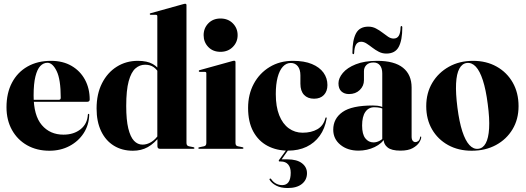

<svg xmlns="http://www.w3.org/2000/svg" viewBox="-20 -768 2714 991"><path d="M443 -254Q443 -249 439.8 -245.8Q436.5 -242.5 429.5 -242.5H118.5V-253H284.5Q293.5 -253 293.5 -263.5Q293.5 -358 272.5 -401Q251.5 -444 225 -444Q204 -444 188 -427.2Q172 -410.5 162.8 -373.2Q153.5 -336 153.5 -275Q153.5 -172 195.8 -122.5Q238 -73 307.5 -73Q361 -73 396 -101Q431 -129 433.5 -176.5Q434 -179 435 -179.8Q436 -180.5 436.5 -180.5Q438 -180.5 439.2 -179.5Q440.5 -178.5 440.5 -175.5Q439 -122.5 411.8 -80.5Q384.5 -38.5 338.5 -14.2Q292.5 10 235 10Q170 10 120 -18.2Q70 -46.5 41.8 -97.2Q13.5 -148 13.5 -214.5Q13.5 -287.5 41.8 -341.2Q70 -395 121.8 -424.5Q173.5 -454 243 -454Q304.5 -454 349.2 -428Q394 -402 418.5 -356.8Q443 -311.5 443 -254Z M792.5 -54 792 -56.5V-684Q792 -687.5 790.2 -689.5Q788.5 -691.5 784.5 -691.5H758.5Q755.5 -691.5 754.2 -692.8Q753 -694 753 -695.5Q753 -697.5 754.5 -698.5Q756 -699.5 758 -700L923.5 -746Q929 -747.5 931.2 -748Q933.5 -748.5 936 -748.5Q939.5 -748.5 941 -746.5Q942.5 -744.5 942.5 -742V-30.5Q942.5 -23 945.5 -18.8Q948.5 -14.5 955 -13L978 -8.5Q981 -8 982.2 -6.8Q983.5 -5.5 983.5 -4Q983.5 -2 982.2 -1Q981 0 978.5 0H805.5Q799 0 795.8 -3.5Q792.5 -7 792.5 -13.5ZM478.5 -208Q478.5 -283 506.5 -338.2Q534.5 -393.5 582.8 -423.8Q631 -454 691.5 -454Q739.5 -454 768.5 -437.5Q797.5 -421 815.5 -388.5L804 -383Q792.5 -407.5 774 -420.8Q755.5 -434 729 -434Q701 -434 679 -414.8Q657 -395.5 644.2 -349Q631.5 -302.5 631.5 -221Q631.5 -149 642.2 -105Q653 -61 671.8 -41.2Q690.5 -21.5 716 -21.5Q738.5 -21.5 760.5 -34.8Q782.5 -48 802 -77L809 -69Q776.5 -27.5 743 -8.8Q709.5 10 666 10Q610 10 567.8 -16Q525.5 -42 502 -91Q478.5 -140 478.5 -208Z M1195.5 -447.5V-30.5Q1195.5 -23 1198.2 -18.8Q1201 -14.5 1207.5 -13L1230.5 -8.5Q1234 -8 1235.2 -6.8Q1236.5 -5.5 1236.5 -4Q1236.5 -2 1235.2 -1Q1234 0 1231.5 0H1008.5Q1006.5 0 1005 -1Q1003.5 -2 1003.5 -4Q1003.5 -5.5 1004.8 -6.5Q1006 -7.5 1009 -8L1033 -13Q1039.5 -14.5 1042.2 -18.8Q1045 -23 1045 -30.5V-389.5Q1045 -393.5 1043.2 -395.2Q1041.5 -397 1037 -397H1011Q1008 -397.5 1007 -398.5Q1006 -399.5 1006 -401.5Q1006 -403.5 1007.2 -404.5Q1008.5 -405.5 1010.5 -406L1176.5 -452Q1182 -453.5 1184 -454Q1186 -454.5 1189 -454.5Q1192 -454.5 1193.8 -452.5Q1195.5 -450.5 1195.5 -447.5ZM1118 -500.5Q1079 -500.5 1055 -525.5Q1031 -550.5 1031 -586.5Q1031 -622.5 1055.2 -647.5Q1079.5 -672.5 1118 -672.5Q1157 -672.5 1181.8 -647.5Q1206.5 -622.5 1206.5 -586.5Q1206.5 -550.5 1181.5 -525.5Q1156.5 -500.5 1118 -500.5Z M1670 -329Q1670 -297 1651.8 -277.8Q1633.5 -258.5 1601 -258.5Q1568 -258.5 1549.2 -278.5Q1530.5 -298.5 1530.5 -336V-379Q1530.5 -409.5 1517 -426.2Q1503.5 -443 1481 -443Q1457.5 -443 1440 -424Q1422.5 -405 1413 -369Q1403.5 -333 1403.5 -282.5Q1403.5 -217.5 1421.2 -173Q1439 -128.5 1470.5 -105.8Q1502 -83 1542 -83Q1587 -83 1618.2 -101Q1649.5 -119 1659.5 -158Q1660 -160.5 1661.2 -161.5Q1662.5 -162.5 1664 -162Q1665.5 -161.5 1666 -160Q1666.5 -158.5 1666 -156.5Q1657 -104 1630.2 -67Q1603.5 -30 1562 -10.2Q1520.5 9.5 1466.5 9.5Q1407.5 9.5 1360.8 -15.2Q1314 -40 1287.2 -89.2Q1260.5 -138.5 1260.5 -211Q1260.5 -281 1290 -335.8Q1319.5 -390.5 1371.8 -422.2Q1424 -454 1492 -454Q1550.5 -454 1590 -437.5Q1629.5 -421 1649.8 -392.8Q1670 -364.5 1670 -329ZM1464 -2.5H1474L1431.5 57.5L1429 54.5Q1436 54.5 1443 54.5Q1450 54.5 1463.5 54.5Q1512.5 54.5 1538.5 74.5Q1564.5 94.5 1564.5 126Q1564.5 160.5 1538.2 181.5Q1512 202.5 1465 202.5Q1429 202.5 1405.5 190Q1382 177.5 1372 160.5Q1370.5 158.5 1371 156.8Q1371.5 155 1373 154.5Q1375 152.5 1377 153.8Q1379 155 1380.5 157.5Q1390.5 172 1405.2 179.8Q1420 187.5 1436.5 187.5Q1480.5 187.5 1480.5 123.5Q1480.5 96 1467.2 80.8Q1454 65.5 1429 65.5H1423Q1420 65.5 1419 63.2Q1418 61 1420 58Z M1960.5 -46.5V-52.5L1953 -46V-389Q1953 -416 1941 -430.8Q1929 -445.5 1908 -445.5Q1884 -445.5 1871.2 -432.5Q1858.5 -419.5 1858.5 -401V-354Q1858.5 -324.5 1837 -303.5Q1815.5 -282.5 1781 -282.5Q1757.5 -282.5 1742.2 -296.2Q1727 -310 1727 -338Q1727 -364.5 1749.5 -391.5Q1772 -418.5 1816.5 -436.2Q1861 -454 1927 -454Q2016 -454 2060.2 -418.2Q2104.5 -382.5 2104.5 -316V-63Q2104.5 -48.5 2110.2 -41.5Q2116 -34.5 2124 -34.5Q2132 -34.5 2139.2 -40.2Q2146.5 -46 2148.5 -60Q2149 -62 2149.8 -62.8Q2150.5 -63.5 2151.5 -63.5Q2153 -63.5 2153.5 -62.8Q2154 -62 2154 -59.5Q2154 -49 2143.8 -32.8Q2133.5 -16.5 2110.2 -3.5Q2087 9.5 2047 9.5Q2001 9.5 1980.8 -6.8Q1960.5 -23 1960.5 -46.5ZM1700 -98.5Q1700 -156 1748 -189.8Q1796 -223.5 1904 -223.5Q1930.5 -223.5 1947 -218.2Q1963.5 -213 1977 -204L1972.5 -200Q1958 -207.5 1944 -211Q1930 -214.5 1912 -214.5Q1882.5 -214.5 1865.8 -190.5Q1849 -166.5 1849 -120Q1849 -75.5 1865.5 -54.2Q1882 -33 1908 -33Q1924.5 -33 1940.8 -42Q1957 -51 1967 -66.5L1973.5 -62.5Q1952.5 -27.5 1913.8 -9Q1875 9.5 1830.5 9.5Q1773.5 9.5 1736.8 -20.8Q1700 -51 1700 -98.5ZM1974 -491.5Q1953 -491.5 1935.2 -500.8Q1917.5 -510 1902 -522Q1886.5 -534 1872.2 -543.2Q1858 -552.5 1844 -552.5Q1826.5 -552.5 1817.8 -538.2Q1809 -524 1808 -494.5Q1808 -488.5 1803.5 -488.5Q1799 -488.5 1799 -495Q1799 -561 1817.5 -595.8Q1836 -630.5 1881.5 -630.5Q1902.5 -630.5 1920.2 -621.2Q1938 -612 1953.8 -599.8Q1969.5 -587.5 1983.5 -578.2Q1997.5 -569 2011.5 -569Q2029.5 -569 2038.2 -583.2Q2047 -597.5 2047.5 -627Q2047.5 -633.5 2052 -633.5Q2056.5 -633.5 2056.5 -627Q2056.5 -560.5 2038 -526Q2019.5 -491.5 1974 -491.5Z M2421.5 -454Q2490.5 -454 2543.5 -424.2Q2596.5 -394.5 2626.5 -341.8Q2656.5 -289 2656.5 -220Q2656.5 -152.5 2625.5 -100.8Q2594.5 -49 2540 -19.5Q2485.5 10 2414.5 10Q2346 10 2293 -19.2Q2240 -48.5 2210 -100.2Q2180 -152 2180 -220Q2180 -288 2211.2 -340.5Q2242.5 -393 2297 -423.5Q2351.5 -454 2421.5 -454ZM2448.5 0Q2473 -2.5 2487.2 -28.8Q2501.5 -55 2504.5 -105.5Q2507.5 -156 2497.5 -230.5Q2488 -305.5 2472.2 -353.8Q2456.5 -402 2435.8 -424Q2415 -446 2389.5 -443Q2365 -440 2350.8 -413.5Q2336.5 -387 2334 -337Q2331.5 -287 2341 -212.5Q2350.5 -138.5 2366.2 -90.2Q2382 -42 2402.8 -19.5Q2423.5 3 2448.5 0Z"/></svg>

Font: Fraunces 120pt
Style: Bold
Weight: 700
Version: Version 1.000;[b76b70a41]